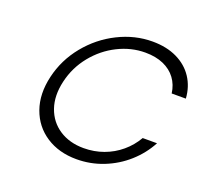

<svg xmlns="http://www.w3.org/2000/svg" viewBox="-128 -894 1129 1057"><g transform="rotate(20 436.5 -366.0)"><path d="M130.9 -365.7Q155.8 -472.7 225.8 -558.6Q295.9 -644.5 393.3 -693.1Q490.7 -741.7 593.8 -741.7Q676.3 -741.7 737.5 -712.2Q798.8 -682.6 833.5 -629.9Q868.2 -577.1 872.6 -508.8H789.6Q783.2 -558.1 756.3 -594.5Q729.5 -630.9 684.1 -650.9Q638.7 -670.9 577.1 -670.9Q494.6 -670.9 417 -632.1Q339.4 -593.3 283 -523.7Q226.6 -454.1 206.1 -365.7Q185.5 -277.3 209.7 -207.8Q233.9 -138.2 293.7 -99.1Q353.5 -60.1 436 -60.1Q497.6 -60.1 552.5 -80.1Q607.4 -100.1 651.1 -137Q694.8 -173.8 723.6 -223.6H807.6Q771 -154.8 711.7 -101.8Q652.3 -48.8 577.1 -19Q502 10.7 419.9 10.7Q316.9 10.7 241.9 -38.1Q167 -86.9 136.5 -172.9Q106 -258.8 130.9 -365.7Z"/></g></svg>

Font: Glacial Indifference
Style: Italic
Weight: 400
Designer: Alfredo Marco Pradil
Foundry: Alfredo Marco Pradil
Version: Version 1.312